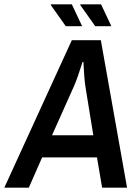

<svg xmlns="http://www.w3.org/2000/svg" viewBox="-54 -873 651 893"><path d="M-34 0 280 -686H415L537 0H421L397 -141H142L80 0ZM188 -244H380L343 -472Q340 -493 338 -519.5Q336 -546 335 -565.5Q334 -585 334 -585H330Q330 -585 323.5 -565Q317 -545 308 -518.5Q299 -492 290 -472ZM389 -751 319 -850 320 -853H416L464 -751ZM252 -751 182 -850 183 -853H280L328 -751Z"/></svg>

Font: Archivo Narrow SemiBold
Style: Italic
Weight: 600
Italic angle: -8°
Designer: Hector Gatti
Foundry: Omnibus-Type
Version: Version 3.002